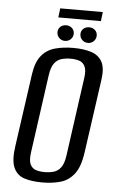

<svg xmlns="http://www.w3.org/2000/svg" viewBox="-55 -808 519 858"><g transform="rotate(5 204.5 -379.0)"><path d="M167 12Q121 12 87.5 1.5Q54 -9 39 -42Q24 -75 34 -141L80 -467Q88 -522 112 -550.5Q136 -579 172.5 -589Q209 -599 254 -599Q300 -599 333.5 -588.5Q367 -578 383 -550Q399 -522 391 -467L345 -141Q336 -74 311 -41.5Q286 -9 249.5 1.5Q213 12 167 12ZM174 -35Q196 -35 215 -40.5Q234 -46 247 -63.5Q260 -81 265 -117L314 -469Q319 -504 310.5 -521.5Q302 -539 285 -544.5Q268 -550 246 -550Q224 -550 205 -544.5Q186 -539 173 -521.5Q160 -504 155 -469L106 -117Q101 -81 109.5 -63.5Q118 -46 135 -40.5Q152 -35 174 -35ZM213 -627Q198 -627 187.5 -637.5Q177 -648 177 -663Q177 -678 187.5 -687.5Q198 -697 213 -697Q229 -697 239.5 -687.5Q250 -678 250 -663Q250 -648 239.5 -637.5Q229 -627 213 -627ZM317 -627Q301 -627 290.5 -637.5Q280 -648 280 -663Q280 -678 290.5 -687.5Q301 -697 317 -697Q332 -697 342.5 -687.5Q353 -678 353 -663Q353 -648 342.5 -637.5Q332 -627 317 -627ZM175 -729 180 -770H371L366 -729Z"/></g></svg>

Font: Alumni Sans Thin Medium
Style: Italic
Weight: 500
Italic angle: -8°
Version: Version 1.016